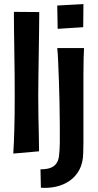

<svg xmlns="http://www.w3.org/2000/svg" viewBox="-20 -751 477 939"><path d="M45 0Q47 -30 48 -57.5Q49 -85 50 -116.5Q51 -148 51.5 -188.5Q52 -229 52 -284Q52 -333 51.5 -389.5Q51 -446 50 -503Q49 -560 48.5 -609.5Q48 -659 48 -693L172 -692Q172 -643 171 -590.5Q170 -538 169.5 -485.5Q169 -433 168 -382Q167 -331 167 -283Q167 -231 168 -178.5Q169 -126 170 -82.5Q171 -39 171 -11ZM180 167 178 77Q209 77 228 69.5Q247 62 257 46.5Q267 31 269 8Q272 -16 272.5 -53Q273 -90 272.5 -140.5Q272 -191 271 -254Q270 -310 268 -358.5Q266 -407 264.5 -447.5Q263 -488 260 -516H391Q390 -499 389 -467.5Q388 -436 388 -386.5Q388 -337 388 -266Q388 -223 388 -192.5Q388 -162 388 -139.5Q388 -117 388 -96.5Q388 -76 388 -53.5Q388 -31 387 -2Q386 46 368 79.5Q350 113 320 133.5Q290 154 253.5 162Q217 170 180 167ZM262 -610 260 -724 388 -731 387 -618Z"/></svg>

Font: Truculenta ExtraBold
Style: Regular
Weight: 800
Version: Version 1.002